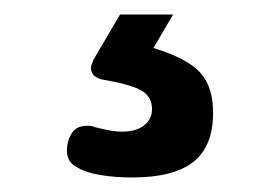

<svg xmlns="http://www.w3.org/2000/svg" viewBox="-20 -35 373 264"><path d="M145 -15 108 48Q107 52 106 54Q105 56 105 58Q105 70 119 74Q160 81 174.5 89.5Q189 98 189 115Q189 129 178 137.5Q167 146 148 146Q139 146 129 144Q119 142 111 140Q106 138 104 138Q102 138 99 138Q85 138 78.5 148.5Q72 159 72 172Q72 188 86 195Q97 202 117 205.5Q137 209 162 209Q219 209 246 187.5Q273 166 273 120Q273 84 255 64.5Q237 45 191 31L218 -15Z"/></svg>

Font: Beiruti SemiBold
Style: Regular
Weight: 600
Designer: Arlette Boutros
Foundry: Boutros
Version: Version 1.41